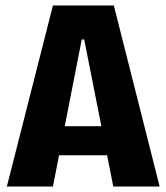

<svg xmlns="http://www.w3.org/2000/svg" viewBox="-20 -680 607 700"><path d="M5 0 173 -660H395L562 0H393L287 -536H278L173 0ZM122 -114V-220H455V-114Z"/></svg>

Font: Bricolage Grotesque 72pt SemiCondensed ExtraBold
Style: Regular
Weight: 800
Width: 4
Designer: Mathieu Triay
Foundry: Atelier Triay
Version: Version 1.001;gftools[0.9.33.dev8+g029e19f]